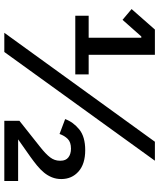

<svg xmlns="http://www.w3.org/2000/svg" viewBox="56 -794 738 890"><g transform="rotate(90 425.0 -349.0)"><path d="M819 0H540V-70L661 -166Q694 -192 709.5 -212.5Q725 -233 725 -257V-261Q725 -285 709.5 -297Q694 -309 669 -309Q639 -309 624 -294Q609 -279 601 -256L532 -282Q546 -320 580 -347.5Q614 -375 676 -375Q740 -375 775 -344Q810 -313 810 -264Q810 -241 802 -221Q794 -201 780 -184Q766 -167 747 -151.5Q728 -136 707 -121L626 -64H819ZM132 0 637 -698H725L221 0ZM53 -329V-391H155V-635H149L72 -548L22 -590L117 -698H234V-391H325V-329Z"/></g></svg>

Font: IBMPlexSans-Medium
Style: Regular
Weight: 500
Designer: Mike Abbink, Paul van der Laan, Pieter van Rosmalen
Foundry: Bold Monday
Version: Version 3.1